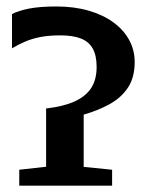

<svg xmlns="http://www.w3.org/2000/svg" viewBox="-20 -588 477 608"><path d="M41 0V-50.5L126 -60V-244.5Q179 -250.5 214.5 -266Q250 -281.5 268 -308.2Q286 -335 286 -376Q286 -412.5 273.5 -434.5Q261 -456.5 235.8 -466.2Q210.5 -476 171.5 -476Q135 -476 108 -470.8Q81 -465.5 59.5 -456.2Q38 -447 18 -435V-543.5Q38 -554 72 -560.8Q106 -567.5 158.5 -567.5Q215 -567.5 260.8 -554.2Q306.5 -541 339 -517.2Q371.5 -493.5 389 -461.5Q406.5 -429.5 406.5 -391.5Q406.5 -343.5 385.8 -311.5Q365 -279.5 328.5 -259Q292 -238.5 245 -225V-59.5L335 -50.5V0Z"/></svg>

Font: Merriweather 28pt SemiBold
Style: Regular
Weight: 600
Version: Version 2.100